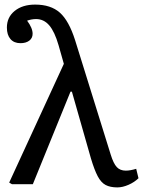

<svg xmlns="http://www.w3.org/2000/svg" viewBox="-20 -802 625 836"><path d="M573 -67 583 -26Q566 -9 540 2.5Q514 14 491 14Q460 14 440 3.5Q420 -7 405.5 -34.5Q391 -62 376 -112L293 -403H287L123 0H32L20 -7L258 -524L235 -605Q218 -664 194.5 -691.5Q171 -719 137 -719Q118 -719 98 -712Q122 -680 122 -655Q122 -636 107.5 -625Q93 -614 69 -614Q41 -614 25.5 -632Q10 -650 10 -682Q10 -727 44 -754.5Q78 -782 133 -782Q201 -782 240.5 -747Q280 -712 307 -627L462 -129Q474 -90 488.5 -74.5Q503 -59 528 -59Q547 -59 573 -67Z"/></svg>

Font: Literata 12pt
Style: Regular
Weight: 400
Designer: Latin by Veronika Burian and Jose Scaglione. Greek by Irene Vlachou. Cyrillic by Vera Evstafieva.
Foundry: TypeTogether
Version: Version 3.002